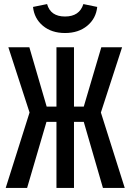

<svg xmlns="http://www.w3.org/2000/svg" viewBox="-20 -922 640 942"><path d="M208 -324 113 0H8L125 -370L21 -690H124L209 -399H257V-690H343V-399H391L477 -690H579L475 -370L592 0H485L391 -324H343V0H257V-324ZM142 -888 211 -902Q228 -841 299 -841Q370 -841 389 -902L457 -888Q451 -831 408 -795.5Q365 -760 299 -760Q233 -760 190.5 -795.5Q148 -831 142 -888Z"/></svg>

Font: Fira Mono Medium
Style: Regular
Weight: 500
Designer: Carrois Corporate & Edenspiekermann AG
Foundry: Carrois Corporate GbR & Edenspiekermann AG
Version: Version 3.206